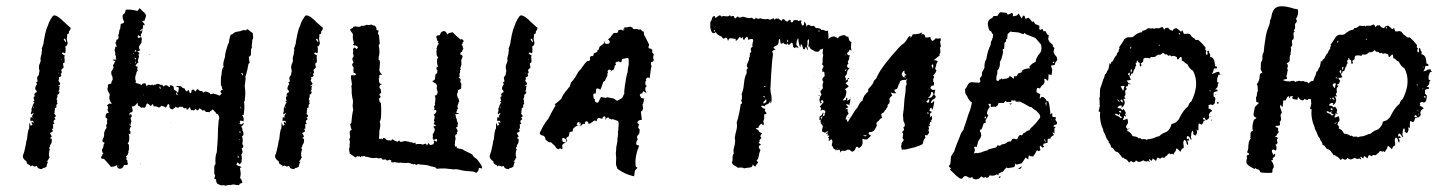

<svg xmlns="http://www.w3.org/2000/svg" viewBox="-20 -551 4585 612"><path d="M54 -58Q58 -68 59 -75L61 -84L63 -93V-96L64 -100Q64 -104 66 -106Q66 -110 68 -124Q69 -135 73 -142Q73 -155 74 -160Q76 -156 78 -150L81 -152L84 -154Q80 -156 81 -163L84 -161L86 -159Q88 -161 87 -162L86 -164V-166H81Q78 -165 76 -167L77 -172V-177H81L84 -176Q84 -177 82 -181L85 -186L87 -190Q86 -192 83 -189L81 -187L80 -186Q78 -188 79 -192L80 -195L81 -198Q79 -204 83 -210L84 -214L85 -217Q87 -222 90 -224Q85 -227 86 -228L88 -229L90 -231Q86 -235 88 -243L90 -244L94 -245Q93 -246 91 -246Q90 -247 89 -247Q90 -256 97 -257Q98 -261 92 -267Q92 -272 94 -276L95 -279L97 -281Q99 -283 95 -289Q96 -290 98 -290L100 -291Q98 -301 98 -303L101 -309Q106 -314 104 -318Q107 -322 105 -330Q103 -336 105 -344L108 -351L110 -358Q108 -362 110 -370L112 -377L113 -383V-386L114 -390Q114 -395 113 -396L115 -401L117 -407Q120 -415 119 -417Q124 -446 128 -458L132 -468L136 -479Q141 -490 147 -498Q153 -509 176 -489L184 -481L193 -473Q195 -471 198 -468.5Q201 -466 202.5 -464.5Q204 -463 205 -463Q205 -454 200 -452Q201 -449 199 -445Q198 -441 194 -442V-435L193 -429Q193 -423 195 -417Q196 -414 195 -410L193 -407L191 -403H187Q190 -398 189 -392V-387L188 -382Q186 -380 185 -382L183 -383Q180 -385 177 -381L181 -377L184 -376L186 -375V-372Q185 -371 185 -370L186 -361V-352Q180 -350 181 -346L182 -341L183 -336L181 -334L179 -332L175 -328L176 -325L177 -321Q177 -317 173 -316Q180 -308 167 -304Q170 -299 166 -295Q166 -294 169 -289L171 -287Q172 -286 172 -283L169 -280L167 -279L164 -276L167 -277H168L172 -278Q169 -275 169 -272V-268Q170 -264 166 -261Q166 -259 168 -259H170Q169 -251 163 -249V-242Q161 -236 160 -235L161 -233L162 -231Q164 -229 162 -227Q160 -226 162 -224L163 -222V-220Q158 -218 160 -209Q155 -207 155 -205V-202Q155 -199 154 -198V-192Q152 -189 154 -187L155 -186L157 -184Q160 -180 153 -176L155 -174L157 -171Q146 -165 154 -157L148 -154Q150 -152 149 -148V-145L150 -142L148 -141Q146 -140 145 -140Q146 -138 147.5 -136Q149 -134 149 -133Q143 -128 139 -127Q144 -120 145 -115Q143 -113 140 -112Q140 -109 144 -109Q146 -107 145 -100Q144 -92 139 -88Q141 -86 139 -83L137 -81L136 -78L138 -77L139 -76L137 -69L136 -63Q135 -56 138 -49Q138 -48 134 -44Q135 -42 133 -40L130 -38L128 -37Q130 -36 131 -36Q132 -35 133 -35L130 -28Q128 -22 129 -20Q127 -20 124 -17L121 -16H119Q115 -15 114 -12Q100 -12 98 -21Q97 -21 97 -22Q91 -20 90 -20L88 -21L86 -22Q82 -25 77 -20Q77 -24 74 -25L70 -27Q64 -30 65 -36Q49 -47 54 -58ZM183 -425Q189 -417 190 -416Q192 -420 187 -428Q186 -428 185 -427Q184 -426 183 -425ZM88 -211Q87 -211 85 -209L87 -208Q89 -210 88 -211ZM175 -364V-362Q176 -361 177 -361L176 -363ZM166 -317Q167 -318 168 -318Q166 -320 165 -319Q166 -318 166 -317Z M306 -55Q304 -57 310 -63Q305 -64 306 -70Q304 -73 306 -76L308 -79L309 -82L310 -85V-89Q312 -94 314 -96Q305 -97 307 -106L310 -112L312 -118Q310 -132 320 -144Q316 -151 322 -158Q320 -162 321 -164L322 -170Q321 -175 316 -177L317 -183L318 -187Q319 -191 327 -191Q325 -194 323 -200V-203L324 -205Q326 -210 321 -215Q328 -222 330 -221L332 -220Q335 -220 336 -221Q336 -222 335 -223L333 -225Q331 -226 332 -229Q326 -234 330 -250L327 -255L324 -261Q321 -268 324 -273Q323 -280 325 -282L329 -283L335 -285Q334 -287 336 -291L337 -294L339 -296V-301L338 -308Q336 -310 335 -314V-318L334 -322Q336 -323 338 -328L340 -332L342 -336L341 -340L340 -344L341 -345Q342 -346 343 -346L344 -349Q344 -353 347 -353Q348 -357 345 -357L342 -358L339 -361H350Q352 -362 350 -364L349 -366V-367Q351 -372 347 -376Q349 -382 345 -391Q348 -398 347 -402H352L351 -407L349 -411Q347 -418 351 -419Q349 -425 356 -426Q358 -428 358 -433L357 -436V-439L359 -444L360 -450Q360 -456 363 -459L364 -467L365 -475Q374 -476 376 -481Q368 -496 372 -505Q376 -506 378 -511L380 -516L381 -520Q395 -522 419 -516L420 -519L422 -521Q423 -523 425 -525L430 -520L435 -515Q444 -508 445 -503Q446 -501 444 -495L442 -490L441 -485Q435 -485 433 -483Q442 -475 441 -470L439 -471L437 -472L436 -468V-464Q434 -457 433 -456Q435 -453 432 -446L429 -441Q429 -437 430 -435Q427 -434 425 -436L423 -437L421 -439Q419 -437 419 -436V-432Q421 -428 429 -433Q432 -432 432 -425L431 -420V-415L427 -409L424 -404Q421 -398 427 -391Q420 -388 417 -386Q423 -384 424 -383Q425 -380 421 -376Q423 -374 423 -370L421 -364Q418 -356 422 -353L417 -349L413 -344Q410 -340 419 -338Q416 -332 419 -326Q414 -322 415 -318Q408 -302 413 -293V-291L412 -287Q426 -283 432 -280Q433 -284 436 -285H439L443 -286Q444 -284 445.5 -280.5Q447 -277 447 -276Q449 -278 451 -280L453 -281Q456 -281 457 -280Q461 -278 465 -282L469 -278Q470 -282 476 -281Q481 -285 487 -283L491 -281Q494 -280 497 -281L498 -279L500 -277Q502 -275 503 -275Q503 -278 506 -279H511L514 -278L516 -276L522 -273V-276L521 -279Q532 -280 534 -272V-268L535 -265Q536 -263 543 -261Q541 -258 548 -256Q548 -258 548.5 -261Q549 -264 549.5 -266Q550 -268 550 -269.5Q550 -271 550 -272L545 -274L539 -276Q553 -278 558 -275L560 -273L562 -271Q564 -270 570 -268Q568 -264 576 -259L578 -262L580 -265L582 -262L583 -259Q584 -255 588 -254Q590 -256 590 -258L591 -263Q591 -266 598 -265Q602 -258 604 -260L606 -264Q608 -266 610 -267Q615 -262 618 -261H622Q626 -261 627 -255Q632 -260 637 -259L643 -257L648 -255Q649 -248 660 -253L670 -250L680 -246L687 -253Q682 -256 683 -260Q684 -264 690 -265L688 -269Q687 -271 687 -274Q687 -276 686 -277L684 -279V-294Q684 -297 684.5 -303Q685 -309 686 -312Q687 -334 693 -338Q690 -346 694 -359L697 -369L698 -379L700 -388L703 -398Q706 -410 710 -416Q710 -425 715 -440Q716 -440 718 -441Q720 -442 721 -442Q727 -450 743 -451L747 -452L752 -454Q757 -456 762 -454Q764 -455 766 -456.5Q768 -458 769 -458L778 -451L786 -445V-439L787 -434Q787 -428 784 -423V-417L783 -411Q782 -404 783 -398Q780 -396 780 -391V-382Q781 -372 773 -370Q774 -359 776 -351Q775 -351 772 -347L770 -337L768 -327Q765 -314 762 -306Q764 -300 762 -292L761 -284L760 -277Q762 -263 762 -253L761 -241L760 -229L758 -227Q759 -221 759 -206L758 -196L757 -185H755L752 -184Q759 -174 756 -164Q747 -168 744 -165Q748 -160 743 -158Q746 -154 750 -155L753 -157L757 -159Q758 -155 749 -147Q755 -139 752 -136Q756 -132 756 -125Q756 -117 751 -117Q756 -105 752 -92Q760 -84 750 -77Q753 -72 753 -68Q753 -62 749 -58Q751 -52 751 -46L750 -40V-34L748 -32Q746 -29 744 -27Q739 -32 738 -34L736 -31L733 -27Q735 -24 741 -22L745 -21L750 -18Q745 -16 745 -15L746 -8L747 -1Q748 4 746 12Q744 16 749 21L751 26L753 31L749 33L744 35Q744 39 739 39H735L731 38Q720 36 716 39Q712 38 707 39L699 41Q692 38 685 40Q681 38 673 35Q670 31 669 27V22Q669 20 663 19L664 15L665 11Q667 6 663 4V-18Q663 -24 667 -28Q665 -52 671 -66Q675 -110 675 -141Q675 -143 677 -167Q680 -174 678 -180Q676 -188 669 -189Q669 -191 667 -193L664 -196Q659 -201 658 -203Q658 -202 657 -202L656 -200L653 -198Q649 -197 648 -193Q646 -194 642 -194H638Q635 -194 631 -200Q629 -200 627 -198L624 -200L622 -202Q619 -203 616 -206Q612 -199 610 -199Q609 -199 602 -204Q601 -200 597 -199L593 -200H589Q588 -202 586.5 -205.5Q585 -209 585 -210L581 -205Q580 -202 578 -202Q574 -199 574 -208Q571 -205 567 -206Q562 -208 561 -212Q560 -209 553 -211Q547 -204 540 -211Q538 -207 535 -206L532 -204L529 -202Q520 -205 520 -211V-215Q520 -217 518 -219Q514 -219 513 -215L511 -211L509 -208Q501 -213 497 -213Q494 -215 492 -211Q486 -206 481 -211L476 -212H470L469 -214V-216Q469 -218 465 -219Q462 -213 461 -213L459 -214L456 -217Q453 -221 448 -221Q448 -220 446 -216L444 -211Q441 -205 435 -209Q431 -206 428 -209L425 -212Q424 -213 421 -213Q420 -214 418 -224Q410 -210 400 -212L402 -204L403 -196Q402 -196 401 -195Q400 -194 399 -193L395 -192Q391 -191 394 -182Q396 -186 397 -189Q400 -184 400 -182Q400 -177 396 -176Q398 -166 399 -163Q395 -159 398 -154H392Q392 -152 395 -151L397 -150L399 -148Q394 -146 393 -136Q395 -132 396 -131Q396 -126 395 -123L393 -124L390 -125L392 -117V-108Q392 -99 387 -94Q392 -90 391 -86V-74L390 -71Q388 -68 390 -66L388 -62L387 -58Q386 -55 381 -53Q383 -49 385 -47L381 -45Q388 -38 386 -37V-34Q386 -33 388 -29Q387 -25 382 -25H375Q373 -17 367 -14Q358 -11 354 -18Q354 -18 353 -20Q352 -23 352 -25Q348 -20 334 -19L323 -32L311 -45Q306 -43 303 -47Q300 -51 306 -55ZM427 -453Q427 -452 428 -451Q429 -451 430 -452Q431 -453 433 -456L432 -457L430 -458Q428 -454 427 -453ZM546 -247Q547 -248 545 -252L544 -255L543 -257Q539 -250 546 -247ZM410 -367Q409 -368 409 -367Q409 -365 410 -364L413 -361Q414 -362 414 -363L413 -365Q411 -367 410 -367ZM753 -318H748L750 -316L751 -314Q751 -312 753 -310Q754 -311 754 -314ZM493 -270 491 -273Q489 -275 487 -275Q489 -271 490 -268Q491 -268 493 -270ZM738 -55V-52L737 -50Q742 -48 743 -49ZM748 -130Q744 -134 742 -130Q745 -127 748 -130ZM408 -388 414 -386V-389L413 -392L411 -390Q409 -389 408 -388ZM749 -205Q748 -206 748 -212Q745 -205 749 -205ZM412 -349V-356Q408 -350 412 -349ZM354 -18Q359 -20 359 -25Q357 -21 354 -18ZM747 -105 741 -108Q744 -104 747 -105ZM405 -382V-383Q404 -382 404 -381Q405 -381 407 -379Q408 -380 406 -381ZM396 -349 395 -348V-347Q398 -347 396 -349ZM456 -376V-378Q453 -378 455 -376Q456 -375 456 -376ZM355 -24Q356 -25 354 -25Q353 -24 355 -24ZM523 -158 525 -160Q523 -160 523 -158ZM439 -249H437V-248Q439 -246 439 -249ZM428 -31V-29Q428 -28 429 -29V-30Q429 -31 428 -31ZM18 -83V-82Q19 -83 18 -83Z M858 -58Q862 -68 863 -75L865 -84L867 -93V-96L868 -100Q868 -104 870 -106Q870 -110 872 -124Q873 -135 877 -142Q877 -155 878 -160Q880 -156 882 -150L885 -152L888 -154Q884 -156 885 -163L888 -161L890 -159Q892 -161 891 -162L890 -164V-166H885Q882 -165 880 -167L881 -172V-177H885L888 -176Q888 -177 886 -181L889 -186L891 -190Q890 -192 887 -189L885 -187L884 -186Q882 -188 883 -192L884 -195L885 -198Q883 -204 887 -210L888 -214L889 -217Q891 -222 894 -224Q889 -227 890 -228L892 -229L894 -231Q890 -235 892 -243L894 -244L898 -245Q897 -246 895 -246Q894 -247 893 -247Q894 -256 901 -257Q902 -261 896 -267Q896 -272 898 -276L899 -279L901 -281Q903 -283 899 -289Q900 -290 902 -290L904 -291Q902 -301 902 -303L905 -309Q910 -314 908 -318Q911 -322 909 -330Q907 -336 909 -344L912 -351L914 -358Q912 -362 914 -370L916 -377L917 -383V-386L918 -390Q918 -395 917 -396L919 -401L921 -407Q924 -415 923 -417Q928 -446 932 -458L936 -468L940 -479Q945 -490 951 -498Q957 -509 980 -489L988 -481L997 -473Q999 -471 1002 -468.5Q1005 -466 1006.5 -464.5Q1008 -463 1009 -463Q1009 -454 1004 -452Q1005 -449 1003 -445Q1002 -441 998 -442V-435L997 -429Q997 -423 999 -417Q1000 -414 999 -410L997 -407L995 -403H991Q994 -398 993 -392V-387L992 -382Q990 -380 989 -382L987 -383Q984 -385 981 -381L985 -377L988 -376L990 -375V-372Q989 -371 989 -370L990 -361V-352Q984 -350 985 -346L986 -341L987 -336L985 -334L983 -332L979 -328L980 -325L981 -321Q981 -317 977 -316Q984 -308 971 -304Q974 -299 970 -295Q970 -294 973 -289L975 -287Q976 -286 976 -283L973 -280L971 -279L968 -276L971 -277H972L976 -278Q973 -275 973 -272V-268Q974 -264 970 -261Q970 -259 972 -259H974Q973 -251 967 -249V-242Q965 -236 964 -235L965 -233L966 -231Q968 -229 966 -227Q964 -226 966 -224L967 -222V-220Q962 -218 964 -209Q959 -207 959 -205V-202Q959 -199 958 -198V-192Q956 -189 958 -187L959 -186L961 -184Q964 -180 957 -176L959 -174L961 -171Q950 -165 958 -157L952 -154Q954 -152 953 -148V-145L954 -142L952 -141Q950 -140 949 -140Q950 -138 951.5 -136Q953 -134 953 -133Q947 -128 943 -127Q948 -120 949 -115Q947 -113 944 -112Q944 -109 948 -109Q950 -107 949 -100Q948 -92 943 -88Q945 -86 943 -83L941 -81L940 -78L942 -77L943 -76L941 -69L940 -63Q939 -56 942 -49Q942 -48 938 -44Q939 -42 937 -40L934 -38L932 -37Q934 -36 935 -36Q936 -35 937 -35L934 -28Q932 -22 933 -20Q931 -20 928 -17L925 -16H923Q919 -15 918 -12Q904 -12 902 -21Q901 -21 901 -22Q895 -20 894 -20L892 -21L890 -22Q886 -25 881 -20Q881 -24 878 -25L874 -27Q868 -30 869 -36Q853 -47 858 -58ZM987 -425Q993 -417 994 -416Q996 -420 991 -428Q990 -428 989 -427Q988 -426 987 -425ZM892 -211Q891 -211 889 -209L891 -208Q893 -210 892 -211ZM979 -364V-362Q980 -361 981 -361L980 -363ZM970 -317Q971 -318 972 -318Q970 -320 969 -319Q970 -318 970 -317Z M1506 -16 1517 -14 1515 -23Q1510 -31 1501 -43L1497 -46L1493 -49Q1488 -52 1487 -56Q1486 -59 1479 -62L1471 -66Q1459 -71 1455 -75Q1454 -75 1447 -76.5Q1440 -78 1436 -79V-85L1432 -82Q1432 -86 1429 -89Q1431 -93 1430 -97L1431 -103L1432 -108V-111L1431 -114Q1430 -118 1432 -121Q1439 -124 1436 -129Q1440 -130 1438 -137L1435 -141L1434 -146H1439Q1437 -151 1440 -157Q1435 -169 1436 -172Q1432 -176 1433 -181V-182L1432 -184Q1430 -186 1432 -187L1443 -188Q1441 -191 1440 -190L1437 -191Q1434 -191 1434 -195Q1437 -195 1437 -199V-202L1440 -205L1439 -208L1438 -212L1439 -216L1441 -221Q1441 -226 1444 -227L1443 -231L1442 -235Q1440 -240 1439 -241L1437 -247V-252L1439 -255V-258Q1441 -262 1440 -264L1445 -266L1449 -268Q1451 -270 1450 -277Q1452 -283 1448 -289L1447 -290L1448 -294V-300Q1444 -300 1442 -306H1445V-309Q1446 -313 1444 -315Q1448 -320 1446 -327Q1449 -330 1450 -332H1446Q1453 -345 1450 -356L1451 -362L1454 -368Q1456 -376 1446 -378Q1449 -381 1449 -385H1453V-388L1454 -391L1456 -394Q1458 -397 1455 -400Q1456 -407 1451 -407Q1456 -413 1454 -415Q1461 -420 1456 -423Q1453 -428 1448 -425L1435 -436L1423 -448Q1411 -447 1405 -441L1403 -447Q1397 -455 1389 -450Q1384 -447 1382 -439L1375 -438Q1372 -438 1370 -433Q1372 -431 1372 -429L1373 -426Q1371 -423 1378 -418L1375 -416Q1377 -414 1379 -410Q1376 -410 1374 -405L1373 -400L1371 -396Q1373 -395 1372 -391L1371 -388L1372 -376Q1372 -371 1377 -369Q1372 -362 1373 -354L1374 -345L1377 -338H1374L1372 -339V-336H1371L1372 -335L1371 -331L1373 -328L1375 -325V-324H1373L1374 -321L1373 -318L1372 -317Q1369 -316 1368 -313L1367 -305Q1367 -296 1363 -295L1359 -293L1358 -292L1362 -289L1365 -287L1370 -284L1372 -280L1373 -276L1372 -272V-268L1373 -265Q1378 -254 1370 -247H1366V-245Q1370 -239 1366 -220Q1369 -217 1363 -212Q1366 -207 1364 -200Q1368 -201 1370 -199.5Q1372 -198 1371 -195L1367 -189L1362 -185Q1367 -182 1365 -174L1363 -168Q1363 -164 1366 -162Q1362 -159 1363 -155Q1364 -154 1371 -152Q1368 -150 1361 -147Q1368 -140 1365 -134L1363 -129L1359 -122L1360 -117L1359 -112Q1360 -106 1363 -105Q1370 -109 1373 -107V-103Q1373 -100 1372 -99L1369 -101L1367 -102Q1365 -104 1362 -102L1364 -97L1361 -91L1360 -90Q1360 -91 1359 -91Q1354 -88 1351 -89L1348 -92L1345 -96Q1344 -89 1340 -87Q1340 -93 1336 -93L1332 -92L1328 -90L1324 -91L1322 -92H1321H1311L1306 -91H1305L1304 -97L1301 -95H1298Q1294 -97 1291 -98Q1290 -99 1288 -97L1286 -98Q1281 -101 1278 -100L1277 -99L1276 -101Q1272 -102 1269 -101L1264 -100L1260 -99H1255Q1255 -101 1253 -103Q1251 -103 1247 -99L1244 -100L1242 -102L1241 -101L1237 -102H1238V-103Q1236 -105 1230 -107L1227 -103L1216 -104L1212 -105L1209 -109Q1204 -112 1201 -111Q1200 -108 1201 -107H1197L1196 -110L1195 -109Q1194 -108 1193 -108L1189 -109V-108H1188V-113L1189 -122V-132L1191 -142Q1194 -156 1190 -163Q1195 -168 1195 -190V-208L1194 -223L1192 -224Q1190 -226 1190 -227Q1190 -230 1189 -232L1187 -236Q1192 -238 1193 -242Q1194 -246 1188 -248L1195 -256L1194 -262Q1194 -266 1193 -267Q1188 -272 1190 -277Q1191 -278 1193 -281L1198 -283Q1197 -283 1194 -284Q1192 -284 1191 -285Q1188 -288 1188 -296L1187 -302L1189 -301V-311Q1191 -313 1193 -313L1196 -312L1197 -314Q1193 -317 1191 -322Q1188 -327 1190 -335Q1192 -352 1190 -359L1187 -360V-368Q1192 -384 1187 -407Q1192 -412 1190 -417L1188 -439Q1185 -440 1185 -446L1187 -454Q1182 -454 1180 -456V-461Q1178 -466 1175 -469Q1170 -469 1163 -473Q1158 -470 1149 -472L1141 -469Q1136 -468 1132 -469Q1128 -464 1117 -466L1113 -467L1109 -466Q1104 -466 1105 -462L1100 -460L1096 -457L1098 -452L1101 -448Q1105 -444 1105 -439Q1104 -433 1105 -426L1107 -419L1108 -412Q1108 -410 1104 -409L1109 -406H1113Q1119 -404 1121 -401L1119 -397L1117 -394Q1116 -396 1110 -400Q1108 -398 1106 -396L1105 -393L1106 -387L1105 -381Q1106 -377 1108 -371H1106V-370Q1103 -366 1103 -361Q1105 -355 1107 -352Q1098 -344 1107 -337Q1106 -326 1107 -319L1112 -318L1115 -313L1112 -312L1110 -311H1099V-301Q1101 -288 1102 -281L1100 -278L1101 -266V-254Q1103 -237 1105 -231V-223L1104 -215Q1104 -209 1106 -201Q1104 -195 1102 -180L1101 -170L1100 -160Q1097 -155 1096 -155Q1099 -141 1101 -137Q1093 -135 1095 -124L1096 -115Q1096 -110 1093 -108Q1096 -101 1095 -95L1094 -89L1095 -83Q1092 -78 1093 -72L1094 -67L1095 -61L1103 -56L1113 -49L1120 -54V-52L1126 -53Q1128 -50 1131 -50V-53H1134Q1135 -52 1138 -53L1142 -54Q1145 -50 1151 -51Q1163 -47 1170 -47L1179 -48Q1183 -48 1185 -46L1194 -47V-46H1197Q1198 -42 1201 -42L1209 -43Q1214 -38 1218 -40L1220 -42L1227 -40V-34H1229Q1235 -32 1239 -35Q1242 -32 1247 -33L1252 -32L1257 -33Q1261 -31 1263 -32H1264Q1273 -31 1280 -32L1287 -31L1291 -29L1295 -28Q1298 -26 1300 -28Q1302 -30 1303 -28L1305 -26L1307 -25Q1308 -26 1312 -28L1319 -27L1322 -26H1328L1338 -25L1348 -23L1349 -21L1350 -22L1353 -21L1358 -20L1362 -19Q1369 -18 1372 -13L1385 -14H1399Q1416 -12 1426 -11Q1435 -13 1452 -8Q1468 -5 1479 -5Q1490 -5 1498 0Q1507 -6 1506 -16Z M1542 -58Q1546 -68 1547 -75L1549 -84L1551 -93V-96L1552 -100Q1552 -104 1554 -106Q1554 -110 1556 -124Q1557 -135 1561 -142Q1561 -155 1562 -160Q1564 -156 1566 -150L1569 -152L1572 -154Q1568 -156 1569 -163L1572 -161L1574 -159Q1576 -161 1575 -162L1574 -164V-166H1569Q1566 -165 1564 -167L1565 -172V-177H1569L1572 -176Q1572 -177 1570 -181L1573 -186L1575 -190Q1574 -192 1571 -189L1569 -187L1568 -186Q1566 -188 1567 -192L1568 -195L1569 -198Q1567 -204 1571 -210L1572 -214L1573 -217Q1575 -222 1578 -224Q1573 -227 1574 -228L1576 -229L1578 -231Q1574 -235 1576 -243L1578 -244L1582 -245Q1581 -246 1579 -246Q1578 -247 1577 -247Q1578 -256 1585 -257Q1586 -261 1580 -267Q1580 -272 1582 -276L1583 -279L1585 -281Q1587 -283 1583 -289Q1584 -290 1586 -290L1588 -291Q1586 -301 1586 -303L1589 -309Q1594 -314 1592 -318Q1595 -322 1593 -330Q1591 -336 1593 -344L1596 -351L1598 -358Q1596 -362 1598 -370L1600 -377L1601 -383V-386L1602 -390Q1602 -395 1601 -396L1603 -401L1605 -407Q1608 -415 1607 -417Q1612 -446 1616 -458L1620 -468L1624 -479Q1629 -490 1635 -498Q1641 -509 1664 -489L1672 -481L1681 -473Q1683 -471 1686 -468.5Q1689 -466 1690.5 -464.5Q1692 -463 1693 -463Q1693 -454 1688 -452Q1689 -449 1687 -445Q1686 -441 1682 -442V-435L1681 -429Q1681 -423 1683 -417Q1684 -414 1683 -410L1681 -407L1679 -403H1675Q1678 -398 1677 -392V-387L1676 -382Q1674 -380 1673 -382L1671 -383Q1668 -385 1665 -381L1669 -377L1672 -376L1674 -375V-372Q1673 -371 1673 -370L1674 -361V-352Q1668 -350 1669 -346L1670 -341L1671 -336L1669 -334L1667 -332L1663 -328L1664 -325L1665 -321Q1665 -317 1661 -316Q1668 -308 1655 -304Q1658 -299 1654 -295Q1654 -294 1657 -289L1659 -287Q1660 -286 1660 -283L1657 -280L1655 -279L1652 -276L1655 -277H1656L1660 -278Q1657 -275 1657 -272V-268Q1658 -264 1654 -261Q1654 -259 1656 -259H1658Q1657 -251 1651 -249V-242Q1649 -236 1648 -235L1649 -233L1650 -231Q1652 -229 1650 -227Q1648 -226 1650 -224L1651 -222V-220Q1646 -218 1648 -209Q1643 -207 1643 -205V-202Q1643 -199 1642 -198V-192Q1640 -189 1642 -187L1643 -186L1645 -184Q1648 -180 1641 -176L1643 -174L1645 -171Q1634 -165 1642 -157L1636 -154Q1638 -152 1637 -148V-145L1638 -142L1636 -141Q1634 -140 1633 -140Q1634 -138 1635.5 -136Q1637 -134 1637 -133Q1631 -128 1627 -127Q1632 -120 1633 -115Q1631 -113 1628 -112Q1628 -109 1632 -109Q1634 -107 1633 -100Q1632 -92 1627 -88Q1629 -86 1627 -83L1625 -81L1624 -78L1626 -77L1627 -76L1625 -69L1624 -63Q1623 -56 1626 -49Q1626 -48 1622 -44Q1623 -42 1621 -40L1618 -38L1616 -37Q1618 -36 1619 -36Q1620 -35 1621 -35L1618 -28Q1616 -22 1617 -20Q1615 -20 1612 -17L1609 -16H1607Q1603 -15 1602 -12Q1588 -12 1586 -21Q1585 -21 1585 -22Q1579 -20 1578 -20L1576 -21L1574 -22Q1570 -25 1565 -20Q1565 -24 1562 -25L1558 -27Q1552 -30 1553 -36Q1537 -47 1542 -58ZM1671 -425Q1677 -417 1678 -416Q1680 -420 1675 -428Q1674 -428 1673 -427Q1672 -426 1671 -425ZM1576 -211Q1575 -211 1573 -209L1575 -208Q1577 -210 1576 -211ZM1663 -364V-362Q1664 -361 1665 -361L1664 -363ZM1654 -317Q1655 -318 1656 -318Q1654 -320 1653 -319Q1654 -318 1654 -317Z M1700 -126Q1701 -127 1701 -129Q1703 -133 1712 -150Q1720 -164 1725 -169Q1728 -172 1729 -175Q1729 -176 1730.5 -178Q1732 -180 1733 -182Q1734 -184 1734 -185Q1735 -186 1735 -187L1740 -196L1745 -205L1749 -212H1750V-217L1748 -219Q1749 -219 1758 -226Q1760 -228 1763 -230.5Q1766 -233 1767 -234L1769 -236Q1774 -250 1791 -269L1792 -271Q1794 -273 1796 -275L1800 -288Q1804 -291 1813 -304Q1816 -309 1819.5 -315Q1823 -321 1824 -323Q1830 -328 1838 -340Q1844 -349 1851 -356L1857 -357Q1858 -357 1860 -359L1861 -361V-362L1860 -367L1863 -372H1867Q1871 -372 1872 -376L1873 -381L1881 -384L1884 -387Q1886 -388 1884 -390V-391Q1888 -391 1889 -395L1891 -402L1904 -412L1906 -414L1907 -419H1910Q1909 -419 1909 -418Q1907 -416 1909 -413Q1911 -411 1914 -411L1920 -412Q1921 -412 1923 -414Q1924 -417 1923 -418V-420L1922 -422Q1920 -424 1918 -425L1921 -428Q1927 -432 1928 -436L1930 -438Q1932 -441 1934 -443L1937 -446H1945Q1947 -446 1948 -447L1950 -449L1951 -455L1958 -456Q1959 -457 1960 -457Q1962 -454 1965 -454Q1969 -454 1970 -458V-459Q1970 -462 1969 -463L1975 -464H1976Q1978 -462 1979 -464L1989 -466L1996 -463L1997 -461Q1998 -458 2002 -458L2011 -459L2014 -457Q2017 -456 2020 -457L2021 -458L2027 -452Q2027 -451 2029 -451L2032 -450L2033 -441V-439Q2036 -436 2036 -435Q2042 -424 2049 -409V-407L2047 -402V-400L2048 -398L2050 -396H2055Q2056 -393 2059 -393V-384Q2059 -382 2062 -380L2064 -379L2062 -369V-366L2064 -360L2062 -355L2059 -354Q2053 -353 2055 -349V-345L2056 -342L2057 -341V-339L2056 -337Q2055 -336 2055 -334L2051 -302L2049 -303L2046 -304Q2043 -304 2041 -302Q2038 -299 2039 -296L2040 -294L2038 -292Q2037 -291 2037 -289V-283Q2037 -280 2040 -278H2042Q2041 -277 2039 -274L2037 -271V-266Q2037 -262 2038 -261L2039 -259V-257L2040 -256V-254L2035 -258Q2032 -261 2029 -259Q2027 -253 2027 -253L2028 -252L2025 -253H2023L2021 -251Q2018 -248 2020 -247Q2022 -241 2024 -239L2027 -238L2030 -237H2034L2033 -235Q2032 -234 2032 -230L2033 -228Q2029 -227 2031 -223V-222L2030 -221Q2028 -219 2028 -217L2030 -206L2029 -204V-202Q2028 -198 2026 -198Q2023 -196 2023 -193L2026 -169Q2018 -169 2014 -165Q2010 -161 2013 -158L2017 -154L2015 -148Q2013 -145 2015 -143L2019 -138L2018 -126L2011 -117Q2010 -114 2011 -111L2013 -107Q2008 -102 2008 -92Q2008 -91 2010 -89Q2011 -88 2013 -88H2016L2017 -86Q2003 -52 2006 -22Q2006 -20 2009 -18L2012 -16L2005 -9Q2005 -8 2004 -7L2001 11Q1972 5 1948 -13L1946 -19Q1942 -26 1944 -42V-48Q1942 -62 1944 -72Q1944 -82 1945 -86L1946 -88V-91Q1948 -99 1948 -101V-111Q1950 -113 1949 -118L1950 -121V-123Q1949 -127 1950 -133L1951 -138V-144L1952 -152V-159Q1952 -161 1951 -162Q1951 -166 1948 -166L1934 -171H1931L1929 -170L1927 -171L1925 -172H1923L1922 -173Q1922 -176 1920 -176Q1917 -177 1916 -176Q1911 -174 1911 -169H1910V-175Q1910 -180 1906 -180Q1904 -180 1903 -179Q1901 -177 1901 -176L1900 -172Q1899 -173 1897 -173L1889 -175Q1886 -175 1884 -172L1881 -164L1878 -166Q1876 -168 1873 -166L1864 -159Q1863 -159 1862 -158L1856 -156L1855 -160Q1854 -164 1850 -164H1848Q1847 -164 1845 -162Q1844 -161 1844 -159L1845 -155L1842 -156H1839L1837 -155L1833 -151L1825 -150L1817 -149Q1816 -149 1815 -148L1808 -142L1807 -141L1806 -139V-133Q1804 -131 1800 -131Q1795 -131 1795 -127L1793 -117L1787 -113Q1786 -112 1786 -112Q1786 -110 1785 -110Q1785 -108 1786 -107L1788 -103L1787 -101Q1787 -100 1786 -100L1774 -91Q1772 -89 1772 -86L1773 -79L1771 -75L1768 -77Q1765 -79 1763 -77L1759 -75L1758 -76Q1755 -77 1752 -80Q1751 -85 1742 -92L1738 -96Q1736 -98 1734 -98L1730 -97L1719 -106L1717 -114L1715 -116Q1712 -119 1710 -119Q1703 -120 1700 -126ZM1879 -253H1876Q1871 -253 1871 -248L1872 -240Q1872 -238 1873 -237L1877 -233L1876 -232Q1876 -225 1883 -224H1884Q1888 -224 1888 -227Q1890 -229 1890 -231L1893 -237Q1895 -241 1896 -242L1910 -239Q1912 -239 1913 -240L1916 -241L1936 -237L1945 -231Q1947 -229 1950 -231L1962 -238L1964 -240L1969 -251Q1970 -251 1970 -253Q1969 -258 1971 -271L1972 -280L1974 -290L1975 -299L1977 -308L1978 -313L1979 -317Q1980 -318 1980.5 -321Q1981 -324 1981 -326V-330L1982 -335L1983 -340L1984 -345V-362L1982 -366Q1979 -367 1978 -366L1965 -363Q1962 -363 1962 -359L1961 -354L1956 -352Q1956 -354 1953 -355H1951L1949 -354H1946Q1945 -354 1944 -353L1942 -351V-348L1943 -346L1944 -345L1941 -343Q1939 -341 1939 -340Q1938 -327 1931 -327L1930 -326L1928 -325Q1928 -327 1927 -327L1926 -328Q1925 -328 1924 -329Q1923 -330 1922 -329L1919 -328Q1916 -325 1917 -322Q1918 -321 1918 -320L1916 -316V-310L1908 -293L1904 -291Q1902 -289 1902 -287Q1897 -271 1893 -264Q1891 -269 1884 -269Q1880 -269 1880 -264ZM1774 -111 1772 -109Q1771 -108 1772 -107Q1772 -98 1778 -98H1781Q1785 -99 1785 -102V-105L1784 -107L1779 -110Q1778 -112 1774 -111ZM1825 -150 1827 -151H1828L1831 -154Q1831 -158 1830 -159L1828 -160L1826 -162H1824Q1822 -162 1820 -159V-158L1819 -156Q1818 -154 1819 -153L1821 -151Q1822 -150 1825 -150ZM1827 -158Q1828 -158 1828 -157V-155L1824 -159Q1827 -159 1827 -158ZM1967 -456 1966 -459 1970 -460 1969 -458Q1968 -456 1967 -456ZM1925 -321 1924 -323 1926 -324Q1926 -322 1925 -321ZM1919 -168V-169L1920 -170Q1920 -168 1919 -168Z M2255 -445Q2248 -445 2245 -459Q2244 -462 2244 -470V-480Q2245 -481 2247 -485L2249 -490Q2250 -497 2254 -499Q2258 -501 2259 -498L2260 -495L2261 -493L2265 -497L2270 -500Q2275 -505 2280 -498Q2284 -500 2287 -500L2294 -499Q2303 -498 2307 -503Q2309 -497 2312 -499L2315 -500H2319Q2319 -495 2324 -492Q2331 -500 2333 -498L2334 -496L2337 -495Q2341 -495 2348 -498L2355 -496L2362 -494Q2370 -492 2377 -495Q2379 -492 2383 -490Q2387 -489 2389 -495Q2395 -488 2403 -493L2409 -491L2415 -490Q2420 -489 2428 -491Q2432 -487 2437 -489L2441 -491Q2445 -493 2446 -493L2448 -488L2449 -489L2451 -490L2453 -492Q2454 -493 2458 -491Q2461 -493 2464 -490L2467 -487L2470 -485Q2471 -485 2472 -486Q2474 -488 2475 -490Q2479 -490 2480 -489L2484 -485Q2487 -482 2492 -483Q2493 -489 2501 -487Q2500 -485 2500 -482Q2502 -480 2503 -480Q2506 -480 2507 -481Q2509 -483 2509 -486L2515 -487H2522Q2523 -483 2527 -484L2530 -486Q2534 -486 2535 -485Q2532 -480 2535 -474Q2537 -467 2542 -471L2543 -477Q2543 -480 2545 -482Q2549 -474 2549 -474L2551 -465Q2553 -474 2560 -471L2563 -469L2566 -468Q2568 -467 2572 -469Q2574 -469 2576 -467L2579 -464Q2580 -460 2585 -462L2589 -461L2593 -460Q2597 -459 2598 -455Q2601 -458 2613 -452Q2614 -453 2618 -453Q2621 -453 2619 -451Q2623 -433 2618 -415Q2612 -396 2594 -393Q2591 -385 2584 -386L2578 -387L2573 -390L2569 -392L2565 -395Q2562 -396 2560 -402L2558 -403H2556Q2560 -417 2558 -426Q2553 -424 2554 -417V-410Q2554 -408 2552 -404Q2557 -395 2553 -391Q2553 -392 2551.5 -396Q2550 -400 2549 -402Q2547 -400 2546 -398V-396L2545 -394Q2540 -392 2539 -399L2537 -406Q2536 -408 2533 -411Q2533 -410 2531 -400Q2528 -404 2526 -415L2525 -422V-429Q2522 -428 2520 -421L2519 -415L2518 -409L2520 -406L2523 -403Q2526 -398 2525 -397Q2520 -403 2512 -398L2508 -402V-406L2507 -410Q2505 -419 2500 -412V-413Q2494 -403 2491 -412Q2490 -413 2488 -411L2487 -409L2486 -408L2484 -410L2481 -411Q2478 -412 2477 -415Q2470 -409 2468 -414L2467 -420L2466 -427Q2462 -427 2462 -418Q2462 -413 2460 -411Q2459 -407 2453 -405Q2439 -399 2452 -394Q2450 -392 2449 -392H2447L2446 -391Q2443 -388 2441 -387Q2445 -382 2443 -371L2442 -362L2441 -354Q2440 -340 2438 -313L2437 -293L2436 -274Q2435 -271 2436 -262L2437 -254L2439 -245Q2441 -224 2436 -221Q2436 -228 2435 -229Q2432 -223 2429 -220Q2425 -218 2423 -218Q2418 -216 2418 -212Q2411 -215 2409 -214Q2405 -214 2407 -211L2411 -207Q2415 -204 2420 -204Q2417 -199 2418 -198L2419 -196L2421 -194Q2425 -190 2421 -187Q2418 -188 2416.5 -186.5Q2415 -185 2416 -181V-173Q2415 -171 2414 -167.5Q2413 -164 2413 -163Q2417 -156 2413 -152L2411 -153L2409 -155Q2407 -158 2405 -156L2403 -153L2400 -150Q2397 -147 2398 -143Q2392 -144 2389 -141Q2392 -138 2397 -137Q2399 -128 2409 -127Q2402 -117 2404 -115H2405L2406 -114Q2407 -113 2406 -109Q2401 -107 2401 -103V-99Q2400 -97 2398 -95L2402 -93L2406 -90Q2392 -85 2404 -73Q2403 -71 2401 -65L2399 -56Q2398 -45 2391 -38Q2399 -35 2395 -31L2393 -29L2391 -26Q2388 -23 2388 -20Q2381 -23 2379 -28Q2380 -18 2370 -17L2361 -16Q2360 -16 2356.5 -15.5Q2353 -15 2352 -14Q2349 -17 2343 -17H2338L2333 -16L2327 -20L2320 -24Q2313 -28 2313 -34Q2315 -38 2315 -41V-48Q2315 -58 2319 -62Q2318 -66 2318 -74L2321 -86Q2325 -102 2322 -110L2324 -123L2327 -135Q2331 -151 2328 -159Q2337 -188 2341 -219Q2345 -220 2345 -224Q2345 -228 2342 -229Q2345 -234 2345 -240V-246L2344 -251Q2350 -266 2351 -282L2353 -297Q2355 -307 2357 -312Q2359 -314 2360 -318V-323Q2358 -331 2365 -334Q2357 -339 2363 -350L2365 -355L2367 -359Q2369 -364 2367 -367Q2370 -368 2370 -371V-376Q2369 -383 2375 -385Q2373 -391 2373 -395Q2375 -401 2379 -402Q2377 -406 2379 -414L2380 -419L2381 -423Q2380 -430 2364 -424Q2365 -429 2363.5 -431.5Q2362 -434 2360 -433Q2354 -431 2352 -423L2349 -426L2348 -429V-431Q2348 -436 2343 -428Q2342 -430 2340 -432Q2339 -433 2338 -433Q2336 -433 2333 -427L2329 -423Q2327 -421 2325 -421V-427Q2321 -427 2318 -428L2310 -429Q2303 -430 2301 -421Q2299 -423 2299 -425L2298 -429Q2295 -432 2291 -430L2288 -428Q2285 -428 2284 -429Q2283 -431 2279 -435L2272 -438Q2263 -443 2262 -449Q2258 -445 2255 -445ZM2421 -235 2419 -231 2415 -228Q2412 -223 2414 -221Q2421 -223 2422 -227Q2425 -230 2421 -235ZM2490 -416Q2494 -419 2491 -425Q2488 -421 2490 -416ZM2412 -245 2414 -243 2416 -241Q2417 -240 2419 -241Q2416 -246 2412 -245ZM2256 -450Q2260 -451 2258 -456Q2254 -452 2256 -450ZM2421 -274Q2419 -278 2415 -276Q2417 -273 2421 -274ZM2591 -448Q2591 -454 2592 -456Q2587 -452 2591 -448ZM2574 -305V-308Q2573 -306 2574 -305ZM2579 -359V-358Z M2617 -411 2607 -421Q2609 -428 2614 -423L2620 -427L2626 -431Q2629 -434 2633 -434Q2638 -436 2641 -434Q2643 -432 2646 -432L2647 -431Q2648 -430 2649 -430Q2651 -428 2653 -432L2654 -434L2656 -435Q2668 -441 2675 -438Q2675 -434 2684 -434L2685 -429L2687 -423Q2688 -419 2694 -417L2693 -412V-408Q2693 -402 2692 -401L2693 -398V-395Q2695 -392 2693 -390L2688 -393Q2686 -385 2680 -382Q2681 -373 2689 -375Q2686 -368 2687 -363Q2679 -351 2685 -349Q2679 -344 2680 -340Q2682 -332 2689 -335Q2681 -327 2680 -321V-318L2679 -315Q2678 -312 2673 -307Q2677 -300 2677 -298L2676 -297Q2674 -296 2676 -294Q2680 -296 2681 -298L2683 -301L2685 -303Q2690 -301 2682 -298Q2686 -292 2675 -286L2678 -283L2680 -281Q2683 -280 2685 -276Q2682 -272 2681 -272L2678 -270L2677 -269L2673 -267Q2680 -263 2677 -252Q2676 -242 2668 -234Q2666 -231 2670 -231L2673 -232H2676L2678 -240Q2684 -238 2679 -230Q2689 -232 2690 -238Q2691 -234 2690 -227L2687 -215Q2684 -220 2676 -218Q2679 -216 2684 -209Q2677 -206 2674 -203Q2680 -204 2681 -203Q2684 -202 2681 -198L2685 -189Q2682 -186 2678 -180L2675 -171Q2676 -170 2680 -170Q2679 -163 2683 -163Q2686 -169 2695 -182L2701 -192L2707 -201L2713 -208L2717 -216Q2723 -227 2730 -231Q2729 -235 2735 -246Q2742 -255 2748 -260Q2745 -265 2751 -271L2755 -275L2758 -279Q2762 -285 2764 -287Q2763 -289 2766 -294L2770 -298L2773 -301Q2782 -324 2809 -357Q2823 -375 2832 -384L2843 -397L2854 -408Q2866 -415 2873 -429Q2878 -437 2881 -436L2882 -435V-433Q2881 -432 2882 -431.5Q2883 -431 2884 -432Q2888 -438 2890 -442Q2896 -441 2911 -444L2913 -445L2915 -446Q2919 -448 2920 -447L2918 -444L2916 -441Q2928 -446 2930 -431L2939 -432L2946 -433Q2945 -427 2952 -420L2958 -424L2963 -429L2967 -428H2970Q2972 -427 2977 -430L2979 -424Q2979 -421 2976 -418Q2978 -418 2977 -414L2978 -410L2979 -406Q2979 -400 2976 -399L2977 -394V-389Q2979 -383 2974 -378Q2976 -376 2975 -374L2966 -367L2961 -363L2956 -359Q2965 -360 2969 -355L2967 -351L2965 -348Q2963 -342 2964 -341Q2958 -330 2965 -327Q2961 -314 2954 -311Q2958 -307 2958 -305L2956 -303L2955 -300Q2954 -296 2955 -290Q2959 -288 2957 -283Q2957 -278 2953 -277Q2952 -276 2952 -279H2954V-280Q2946 -277 2946 -270L2949 -267L2951 -265Q2957 -263 2961 -266Q2960 -262 2958 -249L2961 -246L2963 -242L2961 -239L2958 -236Q2955 -234 2951 -232L2947 -224Q2950 -221 2952 -224L2954 -227Q2955 -228 2958 -228L2957 -221L2956 -215Q2954 -205 2951 -200L2949 -208Q2945 -206 2944 -205V-202L2942 -200L2946 -196L2949 -195L2952 -194Q2946 -193 2944 -186L2945 -180L2943 -175Q2948 -181 2949 -181Q2951 -181 2951 -173L2949 -167V-163Q2947 -162 2946 -162.5Q2945 -163 2946 -165H2949V-168Q2945 -166 2944 -158L2942 -152Q2940 -148 2939 -146Q2942 -144 2941 -141L2939 -134Q2943 -132 2941 -127L2938 -123L2935 -119Q2933 -122 2928 -119L2929 -115L2930 -112Q2926 -109 2924 -103L2921 -92Q2914 -87 2894 -81Q2892 -81 2886.5 -79.5Q2881 -78 2877 -77L2869 -75L2864 -74Q2860 -76 2855 -73L2854 -77L2853 -81Q2851 -86 2854 -90Q2852 -92 2856 -98L2859 -102L2861 -106Q2855 -109 2858 -118L2859 -124Q2857 -129 2855 -130Q2866 -137 2859 -144L2862 -147L2864 -149V-155L2862 -161Q2859 -164 2859 -172V-177L2858 -183Q2861 -200 2863 -235L2866 -256Q2867 -265 2867 -277L2869 -280L2870 -282L2869 -289Q2868 -292 2870 -296Q2856 -298 2849 -292L2847 -285Q2845 -283 2843 -277L2841 -271Q2840 -267 2831 -265Q2831 -260 2833 -258L2835 -257L2836 -254Q2832 -253 2828 -254L2824 -255L2820 -256Q2820 -253 2822 -251L2823 -249L2824 -246Q2816 -241 2815 -235L2816 -229L2815 -222Q2809 -218 2809 -213Q2810 -212 2807 -207L2805 -205L2804 -202Q2800 -200 2799 -196L2797 -193L2794 -191Q2789 -189 2789 -185Q2789 -180 2792 -177L2791 -175Q2790 -174 2788 -174Q2780 -166 2780 -165Q2776 -164 2774 -159Q2773 -157 2775 -151Q2771 -142 2766 -135Q2763 -132 2759 -131Q2758 -130 2756 -130Q2752 -131 2749 -128Q2748 -124 2751 -122L2753 -120L2757 -119Q2746 -108 2744 -107Q2738 -105 2730 -109Q2729 -107 2729 -103V-101L2730 -99Q2730 -93 2727 -87Q2722 -80 2717 -79Q2710 -90 2705 -73Q2698 -66 2695 -68L2691 -71L2687 -74H2682Q2678 -72 2676 -71Q2674 -70 2669 -70Q2663 -73 2657 -64L2658 -69L2657 -72Q2656 -76 2650 -72Q2647 -74 2648 -77H2651V-80L2649 -77L2647 -74Q2646 -72 2644 -70V-73L2641 -76Q2639 -74 2636 -79L2634 -84L2632 -86L2631 -87L2633 -97Q2634 -103 2631 -106Q2630 -108 2627 -105L2625 -103L2622 -102Q2621 -103 2621 -105L2623 -107Q2625 -109 2619 -112L2621 -114L2622 -115Q2624 -118 2623 -119H2617Q2618 -122 2620 -126Q2616 -124 2614 -123Q2614 -129 2617 -129H2619Q2620 -130 2620 -132Q2619 -133 2614 -131L2612 -129L2609 -128L2605 -130L2600 -132L2601 -140Q2601 -145 2604 -148Q2602 -148 2600 -150H2602V-152Q2590 -160 2600 -179L2604 -181L2607 -182Q2610 -185 2608 -188Q2613 -195 2609 -199Q2602 -202 2599 -200L2598 -199Q2596 -198 2595 -199Q2600 -207 2593 -211Q2598 -216 2600 -220Q2605 -223 2605 -227Q2603 -231 2600 -233Q2598 -230 2594 -224Q2592 -230 2592 -233L2593 -238L2594 -243Q2599 -248 2598 -251L2596 -255L2595 -259Q2595 -262 2598 -264L2601 -267Q2603 -269 2603 -273Q2601 -277 2602 -281L2603 -286L2605 -290Q2600 -294 2602 -302L2606 -306L2609 -309L2608 -313V-319Q2606 -325 2602 -321Q2600 -327 2601 -331L2604 -336L2605 -341L2603 -343L2600 -346Q2603 -351 2602 -361Q2602 -364 2602.5 -367Q2603 -370 2603.5 -372.5Q2604 -375 2604 -376Q2602 -378 2602 -383L2603 -388V-392Q2603 -396 2608 -404Q2612 -409 2617 -411ZM2604 -187Q2607 -191 2603 -192Q2601 -186 2598 -183Q2595 -180 2593 -181Q2591 -170 2592 -169Q2593 -168 2596 -169Q2600 -172 2601 -177Q2604 -182 2604 -187ZM2855 -318 2854 -314 2856 -310 2858 -307Q2860 -303 2866 -305L2862 -308Q2864 -310 2865 -310L2867 -311L2870 -312Q2861 -315 2863 -326Q2858 -324 2857 -321ZM2946 -240 2949 -241 2953 -246 2956 -251 2954 -254 2953 -257Q2950 -259 2948 -257Q2948 -246 2938 -239Q2939 -238 2943 -239ZM2935 -225 2938 -223Q2943 -227 2942 -233Q2939 -236 2938 -233L2936 -230Q2934 -228 2932 -228ZM2950 -340 2952 -336Q2953 -334 2953 -332Q2956 -337 2954 -346Q2948 -345 2950 -340ZM2743 -118Q2739 -121 2731 -119Q2737 -115 2743 -118ZM2594 -223V-221L2596 -222L2598 -223Q2600 -225 2600 -226H2594ZM2937 -189 2938 -187 2940 -191 2938 -193 2935 -192ZM2675 -328 2673 -326Q2673 -324 2674 -324L2676 -326L2678 -329Q2678 -332 2675 -329ZM2945 -153 2944 -149H2938L2941 -151ZM2873 -301 2866 -296Q2870 -295 2873 -301ZM2943 -265 2939 -270Q2941 -265 2943 -265ZM2588 -247Q2589 -246 2594 -246Q2593 -249 2588 -247ZM2596 -177 2598 -179 2600 -178 2598 -176Q2596 -174 2596 -175ZM2597 -161 2596 -156Q2599 -159 2597 -161ZM2683 -175 2682 -177Q2686 -177 2684 -174ZM2673 -374 2676 -376Q2673 -378 2673 -374ZM2591 -268H2592L2591 -270Q2590 -270 2590 -269Q2590 -268 2591 -268ZM2866 -305 2865 -301Q2868 -304 2866 -305ZM2699 -382V-383L2701 -384Q2702 -383 2699 -382ZM2604 -158H2603Q2603 -156 2604 -156ZM2610 -144Q2611 -144 2611 -146Q2610 -146 2610 -144ZM2690 -241H2691L2690 -239Q2688 -239 2690 -241ZM2967 -416H2966V-415Z M3004 -21 3006 -24 3009 -28Q3009 -29 3009.5 -32Q3010 -35 3010.5 -40.5Q3011 -46 3011 -51L3013 -55L3016 -60L3022 -69L3023 -74L3025 -79L3029 -90L3033 -100L3038 -112Q3040 -117 3042 -123Q3045 -131 3051 -137Q3052 -143 3057 -156L3060 -165L3063 -174L3065 -181L3067 -187Q3067 -188 3072 -200Q3076 -212 3078 -224L3073 -228L3069 -233Q3065 -237 3063 -244Q3063 -245 3062 -246Q3056 -250 3056 -266L3061 -273L3065 -281Q3070 -290 3080 -289L3089 -288H3095L3101 -287L3103 -289L3105 -291L3104 -296L3103 -301L3107 -306L3110 -311V-320L3114 -327L3118 -335Q3117 -353 3124 -363Q3126 -376 3130 -390L3132 -394L3133 -397Q3133 -400 3136 -404L3138 -410Q3138 -420 3142 -423L3143 -428L3145 -433Q3146 -439 3145 -443H3143Q3142 -446 3140 -450L3137 -452L3133 -455L3131 -462L3129 -470Q3127 -489 3142 -493L3145 -497L3147 -500H3159Q3166 -512 3169 -512L3179 -511L3188 -510L3190 -508L3192 -504Q3199 -506 3205 -510L3207 -508L3209 -507V-503L3208 -499Q3217 -500 3222 -502Q3225 -505 3227 -508Q3229 -504 3232.5 -498.5Q3236 -493 3237 -492L3239 -497L3241 -501H3244L3246 -500L3247 -496V-493Q3249 -491 3250 -492H3252Q3253 -493 3255 -493.5Q3257 -494 3259 -494L3265 -488L3270 -481L3272 -482Q3274 -482 3275 -483L3277 -479L3280 -474Q3281 -474 3285 -472.5Q3289 -471 3293 -469V-463Q3291 -458 3296 -456Q3298 -456 3299 -457L3301 -458L3303 -459Q3304 -458 3306 -451Q3307 -452 3312 -452L3315 -447L3318 -441L3321 -440L3323 -438L3322 -432L3321 -426L3323 -422L3325 -418L3330 -413L3337 -407Q3335 -405 3335 -404L3338 -401L3341 -398Q3339 -388 3338 -385Q3340 -380 3343 -375Q3345 -373 3346 -373Q3352 -362 3349 -358L3347 -356L3346 -354L3344 -352L3343 -348L3342 -344L3336 -343L3330 -342L3332 -335L3334 -329Q3334 -328 3332 -312L3327 -313L3322 -314V-304L3321 -295Q3319 -293 3317 -295L3316 -297L3315 -298Q3314 -298 3313 -299Q3310 -300 3308 -300L3309 -295L3310 -290L3308 -286L3306 -282Q3298 -277 3295 -269L3291 -270L3287 -271Q3284 -270 3284 -257Q3288 -254 3296 -251L3295 -245L3294 -238L3296 -237L3298 -240L3299 -242H3303L3307 -241L3310 -238L3313 -235Q3316 -232 3316 -228L3318 -229H3321Q3325 -220 3326 -208Q3328 -194 3328 -187Q3330 -186 3332 -189V-191H3334Q3334 -181 3335 -178H3340L3346 -177L3344 -169L3346 -166L3349 -162V-156L3346 -154L3343 -153Q3339 -152 3337 -148L3341 -147L3345 -146L3341 -142V-125L3335 -131L3336 -128V-125L3338 -123L3339 -120L3335 -118L3332 -116Q3328 -113 3328 -109H3324L3320 -108Q3319 -105 3319 -96L3307 -93Q3306 -90 3304 -88Q3308 -84 3309 -84L3306 -82L3304 -80L3300 -83L3298 -85L3295 -87Q3293 -77 3297 -73Q3294 -70 3290 -69Q3288 -71 3285 -72Q3282 -64 3273 -52L3269 -53H3266Q3265 -52 3263 -54L3261 -55L3260 -56Q3260 -55 3259 -53Q3258 -52 3258 -51V-43L3253 -46L3249 -49Q3241 -35 3236 -30Q3225 -28 3220 -26L3219 -28L3218 -30L3217 -29Q3216 -28 3216 -27L3215 -23Q3214 -19 3210 -18Q3206 -17 3193 -15Q3192 -15 3191 -16Q3190 -16 3188 -17Q3182 -11 3177 -4Q3174 -4 3170 -1L3166 1L3162 3L3163 5V8L3160 6L3156 5Q3150 11 3134 8L3131 14Q3130 14 3128 15L3126 16Q3123 15 3121 13L3119 14L3116 16L3113 14Q3110 13 3108 11L3104 15Q3103 16 3101 18L3099 19L3095 20L3090 21L3081 18L3080 15L3079 13L3073 16L3071 15H3068Q3067 15 3066 16Q3067 15 3068 15Q3066 13 3059 10Q3056 10 3052 12L3047 18Q3042 20 3037 16L3033 13L3029 10L3019 0L3008 -10L3010 -13L3011 -15L3008 -17Q3006 -19 3004 -21ZM3084 -62 3090 -63H3096L3107 -65L3112 -67L3117 -69Q3125 -71 3128 -72L3130 -74L3131 -75Q3144 -78 3155 -81L3158 -85L3160 -88Q3162 -88 3165 -87Q3166 -86 3167 -86L3171 -89L3174 -91Q3184 -91 3192 -99L3197 -100H3202L3204 -104L3206 -107L3209 -108L3212 -109L3220 -107Q3222 -108 3224 -110L3226 -115Q3227 -119 3233 -121Q3235 -121 3237 -119L3243 -127H3245L3249 -130L3253 -133L3257 -135L3261 -136Q3263 -138 3264 -141Q3266 -142 3266 -143Q3281 -156 3293 -173Q3297 -177 3295 -183Q3292 -190 3283 -198L3274 -204L3267 -210H3263L3247 -219L3232 -227H3218L3216 -231H3213L3211 -230Q3205 -232 3204 -232V-229L3203 -226H3190Q3187 -227 3185 -229L3182 -226L3181 -225Q3180 -224 3180 -223H3163Q3161 -216 3160 -215L3156 -212L3153 -210Q3150 -212 3146 -211L3142 -210Q3139 -210 3138 -211V-220H3130L3133 -214L3134 -212L3135 -210Q3126 -200 3126 -188Q3129 -185 3130 -182L3121 -167L3122 -164V-160L3119 -159L3115 -157L3112 -147L3108 -138H3104V-136L3103 -133Q3105 -132 3107 -126V-122L3108 -119Q3105 -109 3100 -104L3098 -100L3097 -96L3095 -89L3093 -82Q3091 -82 3089 -84Q3088 -84 3087 -83Q3086 -82 3085 -81Q3090 -72 3084 -62ZM3156 -304V-295L3159 -294L3161 -292L3164 -295L3166 -298H3169L3172 -301L3174 -300L3176 -298L3181 -300H3186Q3194 -302 3196 -304L3197 -307L3198 -309L3205 -305L3211 -300L3212 -304V-308H3220L3226 -317L3229 -318L3233 -319Q3238 -321 3239 -324L3238 -325H3236Q3249 -334 3263 -333L3261 -339L3266 -344L3270 -348L3276 -351L3281 -354L3282 -359L3283 -363L3287 -371Q3288 -373 3290 -376Q3292 -378 3292 -378Q3302 -388 3299 -404V-408Q3296 -412 3289.5 -419.5Q3283 -427 3280 -430L3250 -442L3248 -444L3246 -446L3242 -442L3236 -444L3232 -446Q3226 -448 3222 -448L3212 -449H3207L3204 -450H3200L3196 -446L3192 -443L3191 -435V-428Q3190 -428 3189 -427Q3188 -426 3187 -425V-422L3186 -418Q3185 -417 3182 -415Q3181 -410 3181 -396Q3177 -394 3176 -393Q3176 -389 3177 -387V-383Q3175 -373 3171 -360L3169 -357L3167 -354Q3169 -336 3159 -326V-319Q3159 -314 3158 -313Q3156 -309 3156 -304ZM3225 -13 3231 -17 3236 -21V-17L3232 -13Q3229 -12 3225 -13ZM3314 -217 3313 -216 3315 -214Q3316 -221 3315 -227L3312 -221L3313 -219ZM3314 -97Q3313 -103 3309 -109Q3307 -104 3314 -97ZM3120 -173Q3125 -176 3122 -180Q3116 -178 3120 -173ZM3163 16 3165 13 3167 10 3170 13Q3166 17 3163 16ZM3197 -221H3206Q3200 -215 3197 -221ZM3340 -349V-355Q3337 -354 3335 -352Q3336 -351 3340 -349ZM3343 -158Q3341 -159 3339 -161Q3339 -159 3343 -158ZM3235 -325H3236Q3236 -322 3233 -324ZM3332 -171 3330 -169Q3334 -169 3332 -171ZM3186 -21Z M3485 -195H3483Q3481 -196 3483 -201L3484 -204V-206L3485 -210L3486 -213Q3485 -215 3485 -222V-230Q3483 -239 3486 -243V-259Q3486 -270 3489 -274L3497 -299L3499 -302L3500 -306Q3502 -312 3502 -314Q3506 -315 3508 -322L3510 -326Q3511 -328 3513 -330L3514 -335L3515 -340Q3517 -347 3516 -350L3520 -346Q3521 -354 3527 -356L3532 -366Q3535 -372 3539 -375Q3541 -384 3546 -387Q3545 -393 3549 -397Q3549 -398 3547 -400L3556 -413L3564 -426Q3573 -434 3579 -432H3584Q3586 -432 3592 -434L3598 -439L3604 -443Q3612 -448 3619 -448Q3621 -450 3622 -453Q3632 -454 3639 -461H3644L3648 -460L3654 -461Q3657 -461 3659 -458Q3660 -462 3666 -461H3675Q3683 -465 3685 -465Q3687 -464 3691 -456Q3692 -460 3696 -462H3699Q3703 -462 3704 -463Q3705 -456 3718 -453Q3720 -461 3731 -461L3737 -456L3744 -450L3747 -452L3750 -454Q3751 -448 3752.5 -445Q3754 -442 3758 -443H3761L3765 -444Q3767 -444 3773 -442L3776 -438L3779 -434Q3783 -430 3788 -428Q3789 -422 3799 -424Q3803 -421 3812 -412L3817 -406L3823 -399L3822 -396V-393Q3823 -390 3826 -389Q3821 -381 3826 -376Q3830 -377 3829 -381V-384L3828 -387Q3831 -392 3833 -388Q3834 -387 3834 -382Q3839 -380 3837 -370Q3846 -369 3850 -359L3852 -350L3853 -340H3855L3858 -339Q3860 -335 3858.5 -333.5Q3857 -332 3851 -333Q3849 -333 3849 -331Q3848 -323 3843 -315Q3849 -318 3853 -318Q3854 -322 3867 -322Q3865 -317 3871 -314Q3869 -313 3866 -313H3864L3862 -307L3860 -302Q3859 -295 3860 -289L3866 -287Q3861 -284 3862 -280Q3862 -276 3861 -275Q3860 -271 3853 -266Q3859 -266 3860 -265Q3861 -264 3861 -260H3858L3854 -259Q3849 -257 3848 -255Q3849 -245 3848 -244Q3854 -241 3854 -236L3853 -229L3852 -223Q3851 -218 3844 -216Q3839 -221 3831 -214Q3835 -210 3831 -206Q3842 -202 3844 -197Q3835 -194 3833 -183Q3836 -178 3833 -174Q3832 -172 3826 -168Q3821 -170 3821 -175Q3818 -177 3816 -175L3814 -173Q3814 -172 3816 -170Q3819 -168 3822 -170Q3822 -167 3821 -166L3819 -167Q3816 -167 3815 -160Q3811 -151 3807 -155L3805 -156L3803 -157Q3802 -158 3801 -157Q3800 -154 3800 -147V-136Q3799 -134 3797 -136L3795 -137L3794 -138L3795 -134L3796 -129Q3795 -128 3794 -124L3793 -122L3791 -119L3788 -120Q3785 -122 3783 -124Q3786 -128 3781 -135Q3777 -128 3777 -124V-121Q3777 -118 3776 -116V-114L3777 -111Q3779 -108 3777 -105L3774 -109L3772 -113Q3770 -116 3765 -118Q3762 -113 3763 -109Q3763 -105 3768 -110Q3769 -107 3771 -103H3763Q3769 -98 3766 -88Q3763 -91 3762 -95L3761 -100Q3759 -104 3755 -105Q3751 -100 3752 -93L3753 -86V-79Q3746 -79 3743 -67Q3734 -76 3731 -78Q3728 -76 3728 -73V-70L3726 -68Q3724 -66 3723 -64L3720 -58Q3717 -61 3716 -61Q3714 -61 3713 -60Q3711 -58 3708 -62L3705 -61L3703 -60Q3701 -56 3699 -55L3696 -53L3694 -51Q3693 -48 3690 -48L3686 -49Q3683 -50 3678 -45Q3671 -50 3669 -48L3667 -44L3666 -41L3665 -38L3660 -42L3654 -46L3653 -42L3651 -38L3647 -41L3644 -44Q3641 -42 3643 -40L3644 -38L3645 -35Q3643 -35 3642 -36L3639 -38Q3631 -34 3625 -40L3618 -37L3613 -35Q3607 -34 3601 -40Q3596 -29 3585 -38Q3580 -33 3579 -33L3574 -39L3570 -43Q3566 -45 3564 -45Q3562 -50 3557 -48L3554 -53L3550 -58Q3546 -65 3540 -67Q3535 -67 3531 -74L3528 -78Q3527 -80 3522 -81Q3520 -91 3514 -97V-100Q3514 -101 3512 -103Q3508 -107 3505 -115L3503 -121L3500 -127L3497 -133L3496 -139Q3494 -145 3491 -151Q3484 -177 3487 -194ZM3542 -208Q3544 -206 3546 -206H3549Q3552 -206 3558 -200L3560 -202L3561 -204L3564 -200L3567 -195Q3570 -190 3566 -186L3567 -184L3568 -183Q3570 -181 3568 -179L3566 -181L3563 -182Q3563 -174 3560 -172Q3559 -170 3560 -169Q3561 -168 3564 -169L3569 -171L3573 -173Q3578 -160 3574 -156L3572 -154L3571 -152Q3569 -148 3569 -145Q3576 -141 3573 -133Q3583 -132 3590 -117Q3604 -116 3610 -110Q3616 -112 3619 -107Q3633 -109 3634 -105L3639 -107Q3641 -108 3644 -108Q3651 -108 3660 -112L3667 -115L3675 -117L3681 -122L3687 -126Q3691 -128 3699 -131Q3711 -140 3714 -155L3718 -157L3722 -158Q3728 -160 3730 -163L3734 -167Q3735 -168 3737 -170L3738 -172Q3752 -201 3767 -212Q3771 -225 3777 -227Q3805 -282 3783 -325Q3771 -332 3765 -346L3762 -348L3758 -350L3755 -353L3753 -355Q3750 -358 3747 -357Q3748 -372 3742 -369L3735 -361Q3730 -363 3732 -368Q3721 -376 3714 -371Q3711 -377 3705 -373L3702 -375L3700 -377Q3697 -379 3695 -377L3687 -383Q3679 -374 3672 -377L3667 -374L3662 -370Q3659 -369 3655 -369H3651Q3648 -371 3646 -365Q3627 -369 3625 -363L3624 -359V-356Q3623 -352 3616 -349Q3621 -341 3615 -339Q3613 -341 3613 -343V-348Q3614 -351 3608 -353L3607 -355V-356Q3607 -358 3605 -358Q3603 -356 3603 -355L3604 -353V-352Q3597 -351 3602 -342Q3598 -339 3598 -332Q3595 -331 3593 -324L3592 -320L3590 -316Q3585 -318 3585 -313L3584 -310Q3582 -308 3581 -308V-319Q3579 -320 3577 -318Q3575 -314 3576 -313Q3579 -312 3581 -306L3582 -302L3585 -298Q3583 -296 3579 -295H3572Q3573 -291 3578 -285L3576 -282L3575 -278Q3573 -274 3570 -276Q3568 -274 3569 -271L3571 -269V-266Q3565 -265 3567 -253Q3568 -249 3567 -248L3566 -246L3565 -245Q3562 -244 3568 -236H3560Q3563 -234 3564 -229Q3565 -227 3565 -222Q3562 -210 3554 -208L3556 -214Q3547 -217 3542 -208ZM3534 -186 3538 -183 3543 -181Q3550 -178 3551 -174L3554 -176L3558 -177Q3556 -178 3553 -180Q3550 -182 3549 -182Q3551 -188 3550 -189L3545 -184Q3537 -192 3534 -186ZM3557 -276H3555Q3553 -278 3552 -276Q3557 -266 3560 -262Q3562 -264 3562 -268L3563 -272Q3563 -274 3565 -276Q3559 -279 3557 -276ZM3553 -195V-197Q3550 -199 3548 -197Q3547 -197 3547 -195L3549 -193Q3550 -192 3554 -192ZM3556 -234 3554 -233 3553 -232Q3551 -232 3551 -230L3555 -227L3559 -224Q3560 -228 3556 -234ZM3588 -328Q3588 -332 3584 -328Q3584 -322 3585 -319Q3588 -324 3588 -328ZM3540 -234 3549 -225Q3547 -234 3540 -234ZM3585 -403 3583 -400Q3582 -399 3584 -395Q3587 -399 3585 -403ZM3577 -286Q3581 -280 3584 -283Q3578 -287 3577 -286ZM3739 -446 3738 -445 3737 -443 3739 -441 3741 -442V-444ZM3581 -142 3572 -139Q3579 -138 3581 -142ZM3862 -219 3864 -222 3865 -224 3862 -225 3858 -226Q3858 -225 3859.5 -223Q3861 -221 3862 -219ZM3838 -259Q3839 -263 3836 -264Q3835 -260 3838 -259ZM3843 -166V-168L3842 -171Q3840 -166 3843 -166ZM3842 -178Q3841 -178 3840 -179Q3839 -180 3838 -181Q3838 -177 3842 -178ZM3674 -409V-404L3676 -406L3677 -408Q3675 -408 3674 -409ZM3858 -317Q3856 -319 3855 -321Q3856 -317 3858 -317ZM3854 -345 3855 -344Q3856 -344 3856 -345Q3855 -346 3854 -345ZM3855 -250 3854 -248H3856Q3856 -250 3857 -252ZM3833 -175V-173L3834 -174Q3833 -174 3833 -175Z M4522 -244 4525 -243 4524 -241 4522 -238 4518 -245ZM4516 -267H4514L4515 -269L4517 -271Q4516 -269 4516 -267ZM4515 -363 4514 -364Q4515 -365 4516 -364Q4516 -363 4515 -363ZM4518 -336Q4517 -335 4516 -336.5Q4515 -338 4515 -340Q4516 -338 4518 -336ZM4503 -187V-185Q4500 -185 4502 -190ZM4498 -200 4502 -197Q4498 -196 4498 -200ZM4498 -278Q4495 -279 4496 -283Q4499 -282 4498 -278ZM4494 -193 4493 -192V-194Q4493 -193 4494 -193ZM4441 -220Q4426 -209 4412 -180L4411 -178Q4409 -176 4408 -175L4404 -171Q4402 -168 4396 -166L4392 -165L4388 -163Q4385 -148 4373 -139Q4365 -136 4361 -134L4355 -130L4349 -125L4341 -123L4334 -120Q4325 -116 4318 -116Q4315 -116 4313 -115L4308 -113Q4307 -117 4293 -115Q4290 -120 4284 -118Q4278 -124 4264 -125Q4257 -140 4247 -141Q4250 -149 4243 -153Q4243 -156 4245 -160L4246 -162L4248 -164Q4252 -168 4247 -181L4243 -179L4238 -177Q4235 -176 4234 -177Q4233 -178 4234 -180Q4237 -182 4237 -190L4240 -189L4242 -187Q4244 -189 4242 -191L4241 -192L4240 -194Q4244 -198 4241 -203L4238 -208L4235 -212L4234 -210L4232 -208Q4226 -214 4223 -214H4220Q4218 -214 4216 -216Q4221 -225 4230 -222L4228 -216Q4236 -218 4239 -230Q4239 -235 4238 -237Q4237 -241 4234 -244H4242Q4236 -252 4239 -253L4240 -254L4241 -256Q4242 -257 4241 -261Q4239 -273 4245 -274V-277L4243 -279Q4242 -282 4244 -284Q4247 -282 4249 -286L4250 -290L4252 -293Q4247 -299 4246 -303H4253Q4257 -304 4259 -306L4256 -310L4255 -314Q4253 -320 4250 -321Q4249 -322 4251 -326Q4253 -328 4255 -327V-316Q4256 -316 4258 -318L4259 -321Q4259 -326 4264 -324L4266 -328L4267 -332Q4269 -339 4272 -340Q4272 -347 4276 -350Q4271 -359 4278 -360V-361L4277 -363Q4277 -364 4279 -366Q4281 -366 4281 -364V-363L4282 -361Q4288 -359 4287 -356V-351Q4287 -349 4289 -347Q4295 -349 4290 -357Q4297 -360 4298 -364V-367L4299 -371Q4301 -377 4320 -373Q4322 -379 4325 -377H4329Q4333 -377 4336 -378L4341 -382L4346 -385Q4353 -382 4361 -391L4369 -385Q4371 -387 4374 -385L4376 -383L4379 -381Q4385 -385 4388 -379Q4395 -384 4406 -376Q4404 -371 4409 -369Q4414 -375 4416.5 -376.5Q4419 -378 4420 -375Q4421 -372 4421 -365Q4424 -366 4427 -363L4429 -361L4432 -358L4436 -356L4439 -354Q4445 -340 4457 -333Q4479 -290 4451 -235Q4445 -233 4441 -220ZM4232 -158 4241 -161Q4239 -156 4232 -158ZM4227 -203 4228 -200Q4224 -200 4223 -201L4221 -203Q4221 -205 4222 -205Q4224 -207 4227 -205ZM4232 -185 4228 -184 4225 -182Q4224 -186 4217 -189L4212 -191L4208 -194Q4211 -200 4219 -192L4224 -197Q4225 -196 4223 -190Q4224 -190 4227 -188Q4230 -186 4232 -185ZM4230 -236V-242Q4234 -236 4233 -232L4229 -235L4225 -238Q4225 -240 4227 -240Q4228 -238 4230 -236ZM4220 -237 4221 -239Q4223 -237 4223 -233L4220 -236ZM4229 -284H4231Q4233 -287 4239 -284Q4237 -282 4237 -280L4236 -276Q4236 -272 4234 -270Q4231 -273 4228 -279ZM4237 -305Q4238 -306 4244 -302Q4241 -299 4237 -305ZM4243 -419 4245 -422Q4247 -418 4244 -414Q4242 -418 4243 -419ZM4259 -327Q4258 -330 4258 -336Q4262 -340 4262 -336Q4262 -332 4259 -327ZM4334 -423V-428Q4335 -427 4337 -427L4336 -425ZM4397 -462 4398 -464 4399 -465 4401 -463V-461L4399 -460ZM4534 -310 4536 -315 4538 -321H4540Q4543 -321 4545 -322Q4539 -325 4541 -330Q4528 -330 4527 -326Q4523 -326 4517 -323Q4522 -331 4523 -339Q4523 -341 4525 -341Q4531 -340 4532.5 -341.5Q4534 -343 4532 -347L4529 -348H4527L4526 -358L4524 -367Q4520 -377 4511 -378Q4513 -388 4508 -390Q4508 -395 4507 -396Q4505 -400 4502 -395L4503 -392V-389Q4504 -385 4500 -384Q4495 -389 4500 -397Q4497 -398 4496 -401V-404L4497 -407L4491 -414L4486 -420Q4477 -429 4473 -432Q4463 -430 4462 -436Q4457 -438 4453 -442L4450 -446L4447 -450Q4441 -452 4439 -452L4435 -451H4432Q4428 -450 4426.5 -453Q4425 -456 4424 -462L4421 -460L4418 -458L4411 -464L4405 -469Q4394 -469 4392 -461Q4379 -464 4378 -471Q4377 -470 4373 -470H4370Q4366 -468 4365 -464Q4361 -472 4359 -473Q4357 -473 4349 -469H4340Q4334 -470 4333 -466Q4331 -469 4328 -469L4322 -468L4318 -469H4313Q4307 -462 4296 -461Q4295 -458 4293 -456Q4286 -456 4278 -451L4272 -447L4266 -442Q4260 -440 4258 -440H4253Q4247 -442 4238 -434L4230 -421L4221 -408Q4223 -406 4223 -405Q4219 -401 4220 -395Q4215 -392 4213 -383Q4209 -380 4206 -374L4201 -364Q4195 -362 4194 -354L4190 -358Q4191 -355 4189 -348L4188 -343L4187 -338Q4185 -336 4184 -334L4182 -330Q4180 -323 4176 -322Q4176 -320 4174 -314L4173 -310L4171 -307Q4170 -305 4169 -301.5Q4168 -298 4167 -296Q4166 -294 4166 -292L4164 -293Q4159 -293 4156 -290L4154 -288L4150 -285L4149 -287Q4147 -289 4146 -290H4142L4138 -291Q4133 -294 4129 -292H4126L4124 -293Q4120 -294 4119 -293Q4118 -292 4116 -292H4114Q4111 -292 4108 -289Q4106 -295 4100 -293H4096L4092 -291L4086 -292H4080Q4071 -294 4070 -296Q4072 -298 4075 -298L4080 -299Q4085 -300 4080 -308L4082 -313L4083 -318Q4083 -323 4085 -327L4083 -333Q4088 -344 4081 -349Q4093 -354 4091 -363V-370Q4091 -374 4094 -377Q4093 -380 4094 -384L4095 -390Q4096 -397 4094 -401Q4100 -404 4099 -411L4098 -415V-420Q4098 -424 4102 -425Q4104 -429 4104 -432L4103 -440Q4102 -448 4107 -450Q4102 -455 4106 -457Q4108 -459 4108 -463V-469Q4107 -476 4111 -478Q4116 -483 4111 -491Q4120 -504 4117 -521Q4116 -521 4114.5 -521.5Q4113 -522 4110.5 -522.5Q4108 -523 4106 -523L4093 -527Q4078 -531 4065 -531Q4045 -531 4038 -516L4035 -509L4033 -501Q4032 -491 4028 -486Q4029 -479 4023 -464Q4016 -449 4013 -424L4010 -404L4008 -384Q4004 -380 4004 -371V-364L4003 -358Q3999 -354 3999 -345V-338L3998 -331Q3999 -328 4004 -318Q3997 -321 3995 -309V-303L3993 -296Q3991 -288 3986 -283Q3989 -278 3989 -272V-267Q3989 -263 3990 -262Q3986 -257 3986 -244Q3982 -242 3984 -236V-227Q3986 -226 3993 -223L3980 -210L3978 -200L3976 -190Q3974 -178 3985 -176Q3981 -170 3977 -170Q3969 -146 3974 -134Q3967 -134 3966 -125V-118Q3966 -113 3965 -112L3967 -109Q3961 -104 3960 -93L3959 -86V-79Q3957 -69 3955 -66L3957 -64L3959 -63Q3963 -61 3961 -58Q3951 -57 3955 -47Q3949 -33 3958 -25Q3961 -22 3968 -18L3980 -12L3981 -16L3985 -12L3990 -11Q3996 -9 3997 -2Q4005 0 4014 0H4030Q4034 0 4035 -1L4036 -5V-10Q4038 -16 4040 -17Q4041 -30 4031 -40Q4033 -39 4037 -41Q4039 -42 4036 -45L4039 -49L4043 -52Q4046 -56 4044 -61L4038 -57L4037 -61L4035 -65Q4033 -71 4035 -73Q4039 -75 4041 -74L4044 -72L4047 -71Q4052 -83 4045 -90Q4051 -90 4052 -96L4051 -101L4050 -106Q4053 -109 4053 -111Q4051 -114 4048 -114H4045L4043 -116Q4047 -116 4048 -117Q4048 -118 4050 -122L4054 -127Q4058 -131 4053 -136Q4055 -138 4054 -143L4052 -144L4049 -145Q4046 -146 4045 -149L4049 -150H4053Q4056 -151 4058 -151Q4062 -152 4059 -162Q4065 -168 4063 -175L4062 -181Q4061 -184 4063 -188L4065 -190L4066 -191Q4065 -197 4060 -210Q4061 -217 4063 -217Q4067 -205 4069 -214Q4069 -219 4070 -222V-230L4074 -231H4078L4080 -235L4082 -240Q4084 -243 4089 -245V-241Q4089 -240 4092 -238Q4092 -243 4093 -244L4101 -245Q4097 -236 4103 -235L4109 -234L4116 -233V-238Q4116 -240 4119 -241Q4122 -234 4128 -232Q4135 -229 4138 -236Q4148 -229 4151 -236Q4157 -234 4159 -235V-230Q4159 -223 4160 -221L4159 -218L4158 -214V-212L4157 -209Q4155 -204 4157 -203H4159L4161 -202Q4158 -185 4165 -159Q4168 -153 4170 -147L4171 -141L4174 -135L4177 -129L4179 -123Q4182 -115 4186 -111Q4188 -109 4188 -108V-105Q4194 -99 4196 -89Q4201 -88 4202 -86L4205 -82Q4209 -75 4214 -75Q4220 -73 4224 -66L4228 -61L4231 -56Q4236 -58 4238 -53Q4240 -53 4244 -51L4248 -47L4253 -41Q4254 -41 4259 -46Q4270 -37 4275 -48Q4281 -42 4287 -43L4292 -45L4299 -48Q4305 -42 4313 -46L4316 -44Q4317 -43 4319 -43L4318 -46L4317 -48Q4315 -50 4318 -52L4321 -49L4325 -46L4327 -50L4328 -54L4334 -50L4339 -46L4340 -49L4341 -52L4343 -56Q4345 -58 4352 -53Q4357 -58 4360 -57L4364 -56Q4367 -56 4368 -59L4370 -61L4373 -63Q4375 -64 4377 -68L4379 -69L4382 -70Q4385 -66 4387 -68Q4388 -69 4390 -69Q4391 -69 4394 -66L4397 -72Q4398 -74 4400 -76L4402 -78V-81Q4402 -84 4405 -86Q4408 -84 4417 -75Q4420 -87 4427 -87V-94L4426 -101Q4425 -108 4429 -113Q4433 -112 4435 -108L4436 -103Q4437 -99 4440 -96Q4443 -106 4437 -111H4445Q4443 -115 4442 -118Q4437 -113 4437 -117Q4436 -121 4439 -126Q4444 -124 4446 -121L4448 -117L4451 -113Q4453 -116 4451 -119L4450 -122V-124Q4451 -126 4451 -129V-132Q4451 -136 4455 -143Q4460 -136 4457 -132Q4459 -130 4462 -128L4465 -127L4467 -130L4468 -132Q4469 -136 4470 -137L4469 -142L4468 -146L4469 -145L4471 -144Q4473 -142 4474 -144V-155Q4474 -162 4475 -165Q4476 -166 4477 -165L4479 -164L4481 -163Q4485 -159 4489 -168Q4490 -175 4493 -175L4495 -174Q4496 -175 4496 -178Q4493 -176 4490 -178Q4488 -180 4488 -181L4490 -183Q4492 -185 4495 -183Q4495 -178 4500 -176Q4506 -180 4507 -182Q4510 -186 4507 -191Q4509 -202 4518 -205Q4516 -210 4505 -214Q4509 -218 4505 -222Q4513 -229 4518 -224Q4525 -226 4526 -231L4527 -237L4528 -244Q4528 -249 4522 -252Q4523 -253 4522 -263Q4523 -265 4528 -267L4532 -268H4535Q4535 -272 4534 -273Q4533 -274 4527 -274Q4534 -279 4535 -283Q4536 -284 4536 -288Q4535 -292 4540 -295L4534 -297Q4533 -303 4534 -310Z"/></svg>

Font: Kom-post
Style: Regular
Weight: 400
Designer: @guaschetti
Foundry: guaschetti
Version: Version 1.00 December 6, 2021, initial release